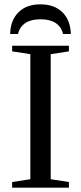

<svg xmlns="http://www.w3.org/2000/svg" viewBox="-20 -866 373 886"><path d="M214 -39 298 -26V0H36V-26L120 -39V-616L36 -629V-655H298V-629L214 -616ZM27 -709Q28 -772 65 -809Q102 -846 166 -846Q231 -846 268 -809.5Q305 -773 307 -709H271Q254 -777 167 -777Q80 -777 63 -709Z"/></svg>

Font: Libra Serif Modern
Style: Regular
Weight: 400
Designer: Stefan Peev, Context Ltd
Foundry: Stefan Peev, Context Ltd
Version: Version 1.000